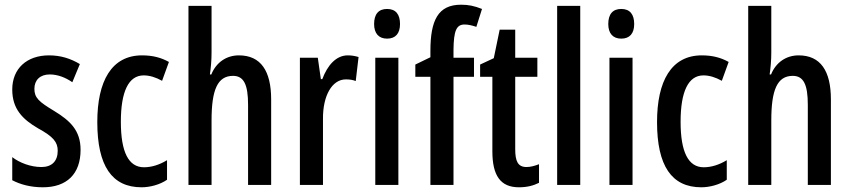

<svg xmlns="http://www.w3.org/2000/svg" viewBox="-20 -785 3607 815"><path d="M322 -149C322 -232 277 -273 210 -314C145 -353 126 -370 126 -408C126 -445 150 -469 191 -469C225 -469 258 -456 287 -436L319 -513C279 -537 237 -550 188 -550C94 -550 32 -494 32 -405C32 -323 75 -279 142 -240C206 -205 225 -182 225 -145C225 -101 200 -76 156 -76C110 -76 63 -94 32 -118V-20C66 -2 110 10 162 10C263 10 322 -46 322 -149Z M581 10C616 10 659 -1 689 -22V-105C656 -85 623 -75 591 -75C526 -75 493 -139 493 -268C493 -397 526 -465 590 -465C615 -465 641 -457 668 -442L697 -522C665 -540 629 -550 583 -550C453 -550 393 -440 393 -267C393 -81 455 10 581 10Z M878 -561V-760H780V0H878V-274C878 -403 903 -463 969 -463C1015 -463 1033 -426 1033 -340V0H1131V-363C1131 -484 1087 -550 994 -550C942 -550 898 -521 877 -469H871C875 -497 878 -528 878 -561Z M1456 -550C1407 -550 1370 -508 1348 -449H1342L1329 -540H1253V0H1351V-280C1350 -378 1389 -448 1448 -448C1464 -448 1478 -446 1490 -441L1502 -543C1485 -548 1471 -550 1456 -550Z M1623 -747C1587 -747 1568 -725 1568 -683C1568 -643 1588 -621 1623 -621C1659 -621 1678 -643 1678 -683C1678 -724 1660 -747 1623 -747ZM1671 -540H1573V0H1671Z M1992 -459V-540H1905V-574C1906 -654 1917 -681 1952 -681C1968 -681 1984 -677 2002 -671L2026 -747C1993 -760 1969 -765 1937 -765C1839 -765 1807 -698 1807 -569V-542L1743 -511V-459H1807V0H1905V-459Z M2215 -76C2178 -76 2167 -101 2167 -152V-459H2261V-540H2167V-659H2101L2076 -538L2018 -511V-459H2070V-143C2070 -40 2104 10 2183 10C2217 10 2244 3 2268 -9V-88C2250 -81 2232 -76 2215 -76Z M2443 0V-760H2345V0Z M2617 -747C2581 -747 2562 -725 2562 -683C2562 -643 2582 -621 2617 -621C2653 -621 2672 -643 2672 -683C2672 -724 2654 -747 2617 -747ZM2665 -540H2567V0H2665Z M2957 10C2992 10 3035 -1 3065 -22V-105C3032 -85 2999 -75 2967 -75C2902 -75 2869 -139 2869 -268C2869 -397 2902 -465 2966 -465C2991 -465 3017 -457 3044 -442L3073 -522C3041 -540 3005 -550 2959 -550C2829 -550 2769 -440 2769 -267C2769 -81 2831 10 2957 10Z M3254 -561V-760H3156V0H3254V-274C3254 -403 3279 -463 3345 -463C3391 -463 3409 -426 3409 -340V0H3507V-363C3507 -484 3463 -550 3370 -550C3318 -550 3274 -521 3253 -469H3247C3251 -497 3254 -528 3254 -561Z"/></svg>

Font: Noto Sans Bengali ExtraCondensed Medium
Style: Regular
Weight: 500
Width: 2
Designer: Joana Ranito - Universal Thirst; Jelle Bosma - Monotype Design Team
Foundry: Universal Thirst ehf.
Version: Version 3.000